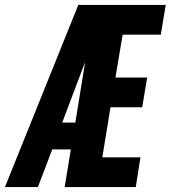

<svg xmlns="http://www.w3.org/2000/svg" viewBox="-50 -755 689 775"><path d="M-30 0 266 -735H619L599 -615H445L416 -442H544L524 -322H396L363 -120H517L498 0H211L236 -152H161L103 0ZM201 -260H254L294 -506Q293 -502 291.5 -498Q290 -494 288 -490Z"/></svg>

Font: Iosevka SS04 Heavy Extended
Style: Italic
Weight: 900
Width: 7
Italic angle: -9°
Monospace: yes
Designer: Belleve Invis
Foundry: Belleve Invis
Version: Version 19.0.0; ttfautohint (v1.8.4)